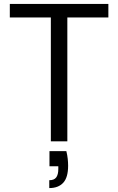

<svg xmlns="http://www.w3.org/2000/svg" viewBox="-20 -720 602 978"><path d="M239 0V-631H30V-700H532V-631H323V0ZM231 238V198Q256 198 266.5 183.5Q277 169 277 141V127H232V50H318Q323 70 325 89Q327 108 327 124Q327 184 302 211Q277 238 231 238Z"/></svg>

Font: DM Sans 12pt
Style: Regular
Weight: 400
Version: Version 4.004;gftools[0.9.30]